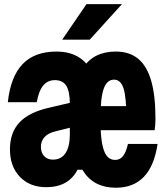

<svg xmlns="http://www.w3.org/2000/svg" viewBox="-20 -878 790 917"><path d="M326.2 -310.3Q326.2 -475.5 376.5 -553.6Q426.8 -631.8 533.4 -631.8Q598 -631.8 639.9 -597.3Q681.9 -562.8 702.2 -491.8Q722.5 -420.9 722.5 -310.9Q722.5 -280.8 718.5 -256.1H413.3V-371.2H631.9L583.7 -310.3Q583.7 -412.1 570.3 -454.9Q556.9 -497.6 524.7 -497.6Q490.5 -497.6 475.1 -453.7Q459.7 -409.7 459.7 -310.3Q459.7 -240.2 466.9 -197.3Q474.1 -154.3 489.3 -134.3Q504.6 -114.2 530.1 -114.2Q552.9 -114.2 567.5 -132.5Q582.1 -150.7 591.1 -190.6H732.6Q717 -85.4 667.1 -33.4Q617.3 18.6 533.4 18.6Q427.9 18.6 377 -61.5Q326.2 -141.7 326.2 -310.3ZM323.6 -270.5 243.2 -250.3Q209.4 -241.9 192.4 -223.2Q175.4 -204.5 175.4 -176.4Q175.4 -149 190.9 -132.3Q206.5 -115.6 232.6 -115.6Q272 -115.6 292.8 -146.5Q313.6 -177.5 313.6 -237.5V-380Q313.6 -441.4 296.7 -468.3Q279.8 -495.3 242 -495.3Q207.5 -495.3 186.3 -469.5Q165 -443.8 155.6 -390H17.4Q30.4 -511.5 87.7 -571.6Q145.1 -631.8 249.9 -631.8Q344.8 -631.8 395.9 -570.3Q447 -508.8 447 -395.9V-113.1L390.2 -67.4H350.2Q329.1 -26 291.6 -5Q254.1 16 200.7 16Q122.8 16 75.1 -33.4Q27.5 -82.9 27.5 -164.5Q27.5 -245 73.3 -293.6Q119.1 -342.3 215.1 -363.7L323.6 -389.1ZM393.1 -858.4H562.5L408.8 -688.7H277.2Z"/></svg>

Font: Martian Mono Custom sWd Rg
Style: Regular
Weight: 400
Width: 6
Monospace: yes
Designer: Alex Havermale
Foundry: Evil Martians
Version: Version 1.000